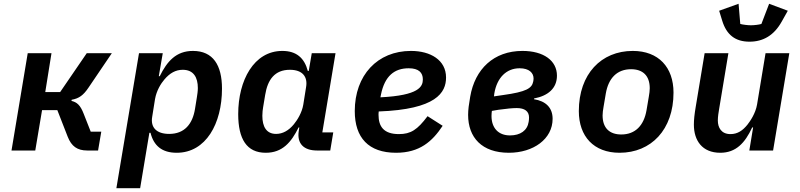

<svg xmlns="http://www.w3.org/2000/svg" viewBox="-20 -798 4240 1018"><path d="M41 0H167L203 -214H284L339 -73C359 -22 390 0 443 0H500L517 -100H461L424 -194C406 -241 388 -256 359 -263L360 -269C399 -276 422 -293 449 -333L573 -516H440L299 -310H220L253 -516H127Z M597 200H723L772 -94H778C795 -26 838 12 917 12C1072 12 1157 -143 1157 -328C1157 -452 1110 -528 1003 -528C914 -528 866 -473 827 -394H822L843 -516H717ZM877 -88C810 -88 777 -122 787 -179L802 -273C810 -318 833 -355 852 -377C880 -410 911 -428 949 -428C1006 -428 1029 -388 1029 -331C1029 -315 1026 -295 1024 -283L1014 -221C1001 -140 958 -88 877 -88Z M1389 12C1477 12 1524 -43 1563 -122H1567L1564 -103C1554 -38 1589 0 1661 0H1731L1747 -96H1689L1759 -516H1633L1617 -422H1612C1594 -490 1552 -528 1477 -528C1326 -528 1243 -372 1243 -193C1243 -61 1288 12 1389 12ZM1444 -88C1392 -88 1371 -127 1371 -184C1371 -202 1373 -217 1375 -229L1386 -295C1399 -376 1437 -428 1517 -428C1585 -428 1612 -390 1603 -337L1588 -243C1581 -201 1557 -162 1538 -139C1511 -106 1479 -88 1444 -88Z M2080 12C2205 12 2272 -48 2327 -131L2247 -182C2193 -110 2158 -87 2095 -87C2014 -87 1987 -128 1987 -189C1987 -193 1987 -199 1988 -207C2293 -218 2345 -307 2345 -387C2345 -480 2262 -528 2159 -528C1981 -528 1861 -399 1861 -209C1861 -68 1934 12 2080 12ZM2147 -436C2200 -436 2222 -413 2222 -377C2222 -339 2202 -292 1997 -282L2000 -297C2020 -395 2071 -436 2147 -436Z M2678 12C2808 12 2910 -61 2910 -168C2910 -227 2874 -262 2811 -272L2812 -276C2886 -290 2933 -330 2933 -397C2933 -476 2863 -528 2750 -528C2598 -528 2498 -432 2473 -285C2466 -245 2462 -216 2462 -189C2462 -69 2535 12 2678 12ZM2684 -80C2622 -80 2586 -120 2586 -183C2586 -193 2587 -203 2588 -210L2623 -216C2668 -222 2697 -225 2720 -225C2762 -225 2785 -208 2785 -175C2785 -166 2784 -158 2783 -152C2776 -106 2739 -80 2684 -80ZM2599 -287 2601 -303C2615 -386 2665 -436 2735 -436C2786 -436 2809 -411 2809 -382C2809 -376 2808 -370 2807 -365C2800 -330 2771 -311 2647 -294Z M3265 12C3432 12 3551 -110 3551 -307C3551 -441 3472 -528 3335 -528C3168 -528 3049 -406 3049 -209C3049 -75 3128 12 3265 12ZM3274 -85C3213 -85 3175 -118 3175 -186C3175 -198 3177 -215 3180 -231L3192 -302C3206 -384 3252 -431 3326 -431C3387 -431 3425 -398 3425 -330C3425 -318 3423 -301 3420 -285L3408 -214C3394 -132 3348 -85 3274 -85Z M3953 0H4079L4165 -516H4039L3994 -244C3986 -196 3957 -155 3943 -137C3918 -106 3891 -87 3853 -87C3804 -87 3786 -122 3786 -159C3786 -180 3790 -203 3793 -221L3842 -516H3716L3669 -233C3662 -192 3659 -163 3659 -137C3659 -53 3703 12 3799 12C3882 12 3930 -40 3968 -122H3973ZM3954 -577C4026 -577 4084 -610 4125 -684L4157 -741L4058 -778L4017 -671C4004 -667 3979 -664 3961 -664C3946 -664 3919 -667 3905 -671L3896 -778L3793 -741L3809 -689C3832 -613 3879 -577 3954 -577Z"/></svg>

Font: IBM Plex Mono SmBld
Style: Italic
Weight: 600
Italic angle: -9.5°
Monospace: yes
Designer: Mike Abbink, Paul van der Laan, Pieter van Rosmalen
Foundry: Bold Monday
Version: Version 2.004